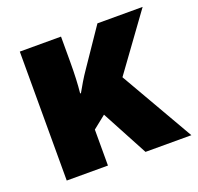

<svg xmlns="http://www.w3.org/2000/svg" viewBox="-102 -663 798 774"><g transform="rotate(-20 296.5 -276.5)"><path d="M585 -553.2 411.6 -314.5 592.8 0H396L290 -198.2L234.9 -154.3V0H58.1V-553.2H234.9V-445.8Q234.9 -405.8 233.4 -372.3Q231.9 -338.9 229 -311.5H232.4Q242.7 -329.6 255.6 -351.6Q268.6 -373.5 283.2 -394.5L391.1 -553.2Z"/></g></svg>

Font: Open Sans SemiCondensed ExtraBold
Style: Regular
Weight: 800
Width: 4
Designer: Monotype Design Team
Foundry: Monotype Imaging Inc.
Version: Version 3.000